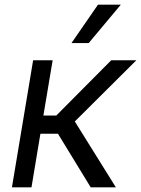

<svg xmlns="http://www.w3.org/2000/svg" viewBox="-20 -804 605 824"><path d="M31.2 0H115.1L153.4 -230.1H228.7L369.3 0H477.3L301.1 -282.7L565.3 -545.5H457.4L221.6 -308.2H166.2L206 -545.5H122.2ZM286.9 -619.3H360.8L498.6 -784.1H400.6Z"/></svg>

Font: Margiela Sans
Style: Italic
Weight: 400
Italic angle: -9.39999°
Designer: Stefan Endress, Andreas Faust
Version: Version 1.100;FEAKit 1.0